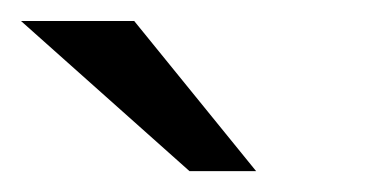

<svg xmlns="http://www.w3.org/2000/svg" viewBox="-124 -751 366 183"><path d="M3.9 -731 120.1 -587.9H56.6L-104 -731Z"/></svg>

Font: XB Khoramshahr
Style: Oblique
Weight: 400
Italic angle: 12°
Designer: Behnam
Foundry: Irmug
Version: Version 8.005 2009